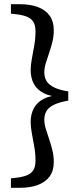

<svg xmlns="http://www.w3.org/2000/svg" viewBox="-20 -735 389 914"><path d="M305 -300V-256Q264 -249 238.5 -237Q213 -225 202 -207.5Q191 -190 191 -166Q191 -145 198 -122Q205 -99 213.5 -74Q222 -49 229 -21.5Q236 6 236 36Q236 77 217 104Q198 131 161.5 145Q125 159 75 159H32V114L59 111Q91 107 110.5 98.5Q130 90 139.5 73.5Q149 57 149 30Q149 -4 143 -37.5Q137 -71 131.5 -101Q126 -131 126 -154Q126 -191 141 -219.5Q156 -248 188 -264.5Q220 -281 271 -283V-273Q220 -275 188 -291.5Q156 -308 141 -336Q126 -364 126 -402Q126 -425 131.5 -454.5Q137 -484 143 -518Q149 -552 149 -586Q149 -613 139.5 -629.5Q130 -646 110.5 -654.5Q91 -663 59 -667L32 -670V-715H75Q125 -715 161.5 -701Q198 -687 217 -659.5Q236 -632 236 -592Q236 -561 229 -534Q222 -507 213.5 -482Q205 -457 198 -434Q191 -411 191 -390Q191 -366 202 -348.5Q213 -331 238.5 -318.5Q264 -306 305 -300Z"/></svg>

Font: Source Serif 4 18pt Medium
Style: Regular
Weight: 500
Designer: Frank Grießhammer
Foundry: Adobe Systems Incorporated
Version: Version 4.004;hotconv 1.0.116;makeotfexe 2.5.65601